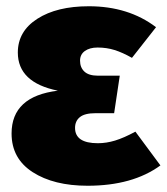

<svg xmlns="http://www.w3.org/2000/svg" viewBox="-20 -574 533 614"><path d="M479 -487 402 -389Q372 -406 346.5 -414Q321 -422 292 -422Q267 -422 251.5 -411Q236 -400 236 -380Q236 -358 250 -345Q264 -332 293 -332H363L345 -212H285Q251 -212 235.5 -199.5Q220 -187 220 -165Q220 -116 293 -116Q320 -116 348 -124.5Q376 -133 413 -153L493 -45Q404 20 260 20Q152 20 84.5 -23.5Q17 -67 17 -147Q17 -266 165 -284Q37 -310 37 -406Q37 -474 99.5 -514Q162 -554 264 -554Q391 -554 479 -487Z"/></svg>

Font: Fira Sans Black
Style: Regular
Weight: 900
Designer: Carrois Corporate & Edenspiekermann AG
Foundry: Carrois Corporate GbR & Edenspiekermann AG
Version: Version 4.203